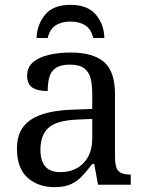

<svg xmlns="http://www.w3.org/2000/svg" viewBox="-20 -763 603 793"><path d="M205 10Q138 10 94 -29Q50 -68 50 -150Q50 -230 106.5 -268Q163 -306 278 -310L361 -313V-373Q361 -409 355 -436.5Q349 -464 329 -480Q309 -496 268 -496Q230 -496 210 -482Q190 -468 183.5 -443.5Q177 -419 177 -387Q135 -387 113.5 -401.5Q92 -416 92 -450Q92 -485 116.5 -506Q141 -527 182 -536.5Q223 -546 272 -546Q364 -546 409.5 -507Q455 -468 455 -373V-114Q455 -72 469 -57Q483 -42 517 -42H520V0H385L369 -86H361Q340 -58 320 -36.5Q300 -15 273.5 -2.5Q247 10 205 10ZM228 -52Q289 -52 325 -89.5Q361 -127 361 -191V-272L297 -269Q212 -265 179.5 -234.5Q147 -204 147 -145Q147 -52 228 -52ZM131 -606Q133 -662 166.5 -702.5Q200 -743 271 -743Q342 -743 376 -702.5Q410 -662 411 -606H365Q357 -642 332.5 -658Q308 -674 271 -674Q234 -674 209.5 -658Q185 -642 177 -606Z"/></svg>

Font: NotoSerif-Regular
Style: Regular
Weight: 400
Designer: Monotype Design Team
Foundry: Monotype Imaging Inc.
Version: Version 2.007; ttfautohint (v1.8) -l 8 -r 50 -G 200 -x 14 -D